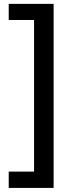

<svg xmlns="http://www.w3.org/2000/svg" viewBox="-20 -757 397 977"><path d="M24.4 199.2V116.2H153.3V-655.3H24.4V-737.3H252.9V199.2Z"/></svg>

Font: Pretendard Std Medium
Style: Regular
Weight: 500
Designer: Base glyphs from Inter by Rasmus Andersson; Hangeul glyphs from Noto Sans CJK(Source Han Sans) by Jang Soo-young and Kan
Foundry: Kil Hyung-jin
Version: Version 1.309